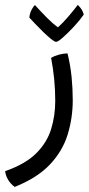

<svg xmlns="http://www.w3.org/2000/svg" viewBox="-47 -404 347 749"><path d="M10.3 325.2Q-6.8 312.5 -16.1 295.9Q-25.4 279.3 -26.9 263.7Q52.7 235.8 94.7 193.6Q136.7 151.4 152.6 99.1Q168.5 46.9 168.5 -9.8Q168.5 -95.7 152.3 -178.2Q166.5 -186.5 183.3 -190.9Q200.2 -195.3 216.3 -195.8Q227.5 -150.9 232.2 -104.7Q236.8 -58.6 236.8 -13.2Q236.8 56.2 217 120.6Q197.3 185.1 147.9 237.5Q98.6 290 10.3 325.2ZM171.9 -240.7Q166 -240.7 152.1 -252Q138.2 -263.2 121.6 -279.3Q105 -295.4 90.3 -311Q75.7 -326.7 67.4 -335.4Q69.3 -354 77.9 -368.9Q86.4 -383.8 89.8 -383.8Q112.3 -358.9 135.7 -335.2Q159.2 -311.5 179.2 -297.4Q198.7 -314.9 221.2 -341.3Q243.7 -367.7 255.9 -384.3Q258.3 -384.3 266.8 -373.5Q275.4 -362.8 279.8 -347.2Q264.6 -325.2 241.7 -300.5Q218.8 -275.9 199 -258.3Q179.2 -240.7 171.9 -240.7Z"/></svg>

Font: Harmattan
Style: Regular
Weight: 400
Designer: George W. Nuss III and SIL International
Foundry: SIL International
Version: Version 4.000